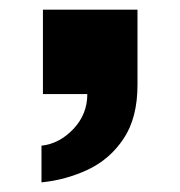

<svg xmlns="http://www.w3.org/2000/svg" viewBox="-20 -195 374 398"><path d="M66 183V107Q103 103 132 72.5Q161 42 161 0H69V-175H265V-19Q265 49 236.5 92Q208 135 162.5 156.5Q117 178 66 183Z"/></svg>

Font: Archivo SemiExpanded ExtraBold
Style: Regular
Weight: 800
Width: 6
Designer: Hector Gatti
Foundry: Omnibus-Type
Version: Version 2.001; ttfautohint (v1.8.3)